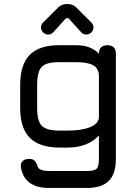

<svg xmlns="http://www.w3.org/2000/svg" viewBox="-20 -731 688 951"><path d="M218 -560Q204 -560 193.5 -570.5Q183 -581 183 -595Q183 -609 193 -619L266 -692Q284 -711 310 -711H316Q342 -711 360 -692L433 -619Q443 -609 443 -595Q443 -581 432.5 -570.5Q422 -560 408 -560Q392 -560 383 -570L319 -641H307L243 -570Q233 -560 218 -560ZM276 0Q176 0 128 -48Q80 -96 80 -195V-311Q80 -412 128 -460Q176 -508 276 -507H358Q430 -507 470 -465Q470 -507 512 -507Q554 -507 554 -465V56Q554 130 519 165Q484 200 410 200H224Q103 200 84 101Q80 80 91 68Q102 56 125 56Q143 56 152 65.5Q161 75 168 97Q178 116 224 116H410Q447 116 458.5 104.5Q470 93 470 56V-60Q415 0 314 0ZM276 -84H314Q384 -84 427 -101.5Q470 -119 470 -153V-353Q470 -392 442 -407.5Q414 -423 358 -423H276Q211 -424 187.5 -400.5Q164 -377 164 -311V-195Q164 -131 187.5 -107.5Q211 -84 276 -84Z"/></svg>

Font: Jura
Style: Bold
Weight: 700
Designer: Daniel Johnson, Alexei Vanyashin
Foundry: Daniel Johnson
Version: Version 5.103